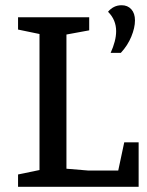

<svg xmlns="http://www.w3.org/2000/svg" viewBox="-20 -714 563 734"><path d="M49 0V-47L131 -64V-584L49 -601V-648H321V-598L234 -582V-69L318 -62H432L455 -170H510V0ZM403 -512Q413 -534 418.5 -555Q424 -576 424 -595Q424 -616 416.5 -634.5Q409 -653 393 -669Q403 -681 416 -687.5Q429 -694 445 -694Q468 -694 482 -678.5Q496 -663 496 -636Q496 -608 482 -574Q468 -540 442 -512Z"/></svg>

Font: Faustina Light Medium
Style: Regular
Weight: 500
Version: Version 1.200